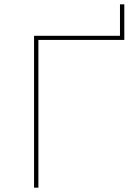

<svg xmlns="http://www.w3.org/2000/svg" viewBox="-20 -865 602 885"><path d="M137 0H157V-681H553V-845H533V-700H137Z"/></svg>

Font: Chess Sans Thin
Style: Regular
Weight: 100
Designer: Wolf Bōese
Foundry: Wolf Bōese
Version: Version 7.223;Glyphs 3.3 (3306)